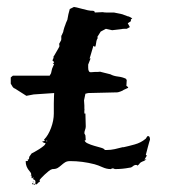

<svg xmlns="http://www.w3.org/2000/svg" viewBox="-20 -470 491 553"><path d="M298 -256Q307 -251 320 -249.5Q333 -248 343 -243L345 -239L344 -223L349 -219V-217L336 -211Q334 -209 327 -206.5Q320 -204 318 -204L234 -202L226 -200L222 -181L223 -166Q223 -164 223 -158.5Q223 -153 224 -153Q222 -151 222.5 -151.5Q223 -152 223 -147V-143H226L227 -106Q227 -101 225 -96Q223 -91 223 -86L226 -80Q226 -78 226.5 -73Q227 -68 227 -66H224Q224 -61 232.5 -57Q241 -53 251.5 -50Q262 -47 271 -44.5Q280 -42 282 -38H288Q299 -38 310.5 -40.5Q322 -43 333 -46H336Q350 -49 368 -54Q386 -59 399 -70Q400 -70 402 -74Q404 -78 406 -78H407Q412 -78 412 -67Q412 -68 410 -61.5Q408 -55 406 -47Q403 -37 400 -24L403 -22L396 -10L402 -12Q397 -7 393.5 -6Q390 -5 385 -2L382 1Q381 3 378.5 5Q376 7 375 7Q375 5 372 5Q367 5 362.5 9Q358 13 353 13Q333 17 311 17Q310 17 308.5 16Q307 15 305 15H304Q302 15 301 16Q300 17 299 17Q287 17 275 11.5Q263 6 252 3Q217 -6 182 -6Q173 -6 167.5 -2.5Q162 1 157 5.5Q152 10 146.5 13.5Q141 17 131 17Q126 18 120 23Q114 28 108.5 33Q103 38 98.5 43Q94 48 94 49L95 53L92 55Q91 55 88.5 58Q86 61 85 61H83Q81 61 82 55Q83 49 77 47L74 45L77 43Q76 41 76 41L73 43H71V35L68 37L70 33Q70 29 67.5 26Q65 23 62 19Q59 15 56.5 9Q54 3 54 -6H59L61 -8L59 -10Q64 -10 64 -16V-18Q65 -20 67.5 -23Q70 -26 71 -28Q73 -29 79.5 -32.5Q86 -36 93 -40.5Q100 -45 105.5 -49.5Q111 -54 111 -58Q106 -58 101 -62Q102 -62 104.5 -63Q107 -64 108 -64L110 -66H107V-68Q119 -80 127 -101.5Q135 -123 135 -143V-172Q135 -183 135.5 -192Q136 -201 136 -202L77 -198L56 -194L23 -215Q18 -216 14 -224L11 -229V-247L17 -252H123L127 -259L130 -272L136 -286H132L136 -291L131 -296L135 -305H133Q134 -306 136.5 -310.5Q139 -315 142 -320Q145 -325 147.5 -329.5Q150 -334 151 -336V-341Q151 -342 150 -343L156 -354Q157 -357 156.5 -362Q156 -367 158 -369L162 -378Q162 -379 163 -383Q164 -387 165.5 -391.5Q167 -396 168.5 -399.5Q170 -403 170 -404L174 -413L177 -429L181 -444L193 -450Q194 -450 201 -448.5Q208 -447 216.5 -444.5Q225 -442 232.5 -440.5Q240 -439 242 -439H246Q253 -439 253 -434L276 -435Q280 -434 285.5 -434Q291 -434 296 -434H308L332 -429L348 -423Q350 -423 352 -422Q354 -421 356 -420L361 -417L357 -414V-409L348 -403L354 -392L345 -387Q341 -387 337 -387Q333 -387 329 -386L303 -383L285 -387L270 -379L260 -363L262 -361Q258 -356 257 -347Q256 -338 254 -335L249 -338L238 -301L241 -302L234 -284V-275Q234 -261 242.5 -262Q251 -263 267 -263V-264L270 -263ZM79 59Q80 60 80 61Q79 63 79 63Q77 63 77 61Q77 59 79 59ZM74 57Q76 57 76 59Q76 61 74 61Q73 61 73 59Q73 57 74 57ZM116 -64Q115 -66 115 -66Q114 -66 114 -64Q114 -62 115 -62Q116 -63 116 -64ZM76 53 77 54Q76 55 76 55Q74 55 74 54Q75 53 76 53Z"/></svg>

Font: East Sea Dokdo
Style: Regular
Weight: 400
Designer: YoonDesign Inc.
Foundry: YoonDesign Inc.
Version: Version 1.00